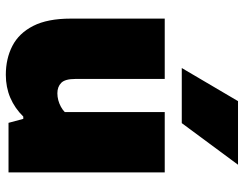

<svg xmlns="http://www.w3.org/2000/svg" viewBox="-111 -737 858 676"><g transform="rotate(90 318.0 -399.0)"><path d="M243.5 9.5Q186.5 9.5 141.8 -13.5Q97 -36.5 71.2 -87Q45.5 -137.5 45.5 -219.5V-550H258V-235Q258 -199 271.8 -185.5Q285.5 -172 308.5 -172Q320.5 -172 332.8 -175.2Q345 -178.5 356 -184.5Q367 -190.5 374.5 -198V-550H587V0H412.5L398.5 -52H390.5Q361 -22 324 -6.2Q287 9.5 243.5 9.5ZM219.5 -610 336 -808H560L413.5 -610Z"/></g></svg>

Font: Encode Sans Condensed Thin Black
Style: Regular
Weight: 900
Version: Version 3.002